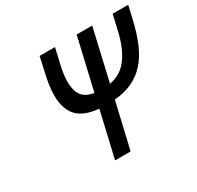

<svg xmlns="http://www.w3.org/2000/svg" viewBox="-154 -901 1110 1081"><g transform="rotate(-30 401.0 -361.0)"><path d="M300 0 369 -297Q272 -305 229 -352.5Q186 -400 186 -487Q186 -519 191 -554Q196 -589 206 -631L226 -722H326L305 -631Q297 -598 293 -569.5Q289 -541 289 -515Q289 -461 311.5 -428.5Q334 -396 389 -387L467 -722H568L491 -388Q567 -402 612 -464Q657 -526 680 -631L701 -722H802L781 -631Q763 -554 737.5 -494.5Q712 -435 675 -393Q638 -351 587.5 -327Q537 -303 470 -297L401 0Z"/></g></svg>

Font: Perun
Style: Italic
Weight: 400
Italic angle: -12°
Foundry: Copyright (c) Stefan Peev, Context Ltd, 2016
Version: Version 1.027